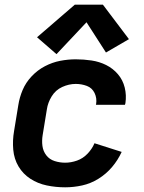

<svg xmlns="http://www.w3.org/2000/svg" viewBox="-20 -791 616 819"><path d="M258 8Q294 8 330.5 0Q367 -8 400 -28.5Q433 -49 458 -78.5Q483 -108 499 -143L383 -180Q373 -156 353.5 -135.5Q334 -115 308.5 -106Q283 -97 258 -97Q235 -97 213 -104Q191 -111 177.5 -128.5Q164 -146 161 -168.5Q158 -191 162 -215L180 -325Q184 -353 200.5 -380Q217 -407 245.5 -420Q274 -433 303 -433Q328 -433 350.5 -424.5Q373 -416 383.5 -394Q394 -372 390 -347L389 -344H513Q514 -347 515 -351Q520 -385 512 -417.5Q504 -450 483 -474.5Q462 -499 433 -513.5Q404 -528 370.5 -533Q337 -538 303 -538Q270 -538 236.5 -531.5Q203 -525 171.5 -508.5Q140 -492 115 -465.5Q90 -439 76.5 -407Q63 -375 58 -342L40 -232Q33 -192 36.5 -152.5Q40 -113 59 -81Q78 -49 109.5 -28.5Q141 -8 179.5 0Q218 8 258 8ZM221 -560 349 -696 432 -567 530 -624 419 -771H299L138 -632Z"/></svg>

Font: Iosevka Sparkle
Style: Bold Italic
Weight: 700
Italic angle: -9°
Designer: Belleve Invis
Foundry: Belleve Invis
Version: Version 4.5.0; ttfautohint (v1.8.3)